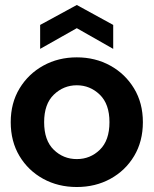

<svg xmlns="http://www.w3.org/2000/svg" viewBox="-20 -738 616 770"><path d="M288 12Q213 12 153 -21Q93 -54 58 -112.5Q23 -171 23 -248Q23 -325 58.5 -383.5Q94 -442 154 -475Q214 -508 288 -508Q362 -508 422 -475Q482 -442 517.5 -383.5Q553 -325 553 -248Q553 -171 518 -112.5Q483 -54 423 -21Q363 12 288 12ZM288 -100Q342 -100 380.5 -137.5Q419 -175 419 -248Q419 -321 380 -358.5Q341 -396 288 -396Q235 -396 196 -358.5Q157 -321 157 -248Q157 -175 195.5 -137.5Q234 -100 288 -100ZM141 -542V-638L288 -718L434 -638V-542L288 -625Z"/></svg>

Font: HostGroteskBold
Style: Bold
Weight: 700
Designer: Doukan Karapınar based on Poppins by Indian Type Foundry, Jonny Pinhorn
Foundry: Element Type
Version: Version 1.001; ttfautohint (v1.8.4.7-5d5b)